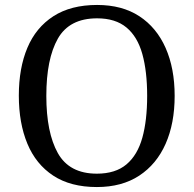

<svg xmlns="http://www.w3.org/2000/svg" viewBox="-20 -745 782 775"><path d="M371 10Q265 10 195 -36Q125 -82 90.5 -165Q56 -248 56 -359Q56 -470 90.5 -552Q125 -634 195.5 -679.5Q266 -725 372 -725Q473 -725 542.5 -679.5Q612 -634 648.5 -551.5Q685 -469 685 -358Q685 -247 648.5 -164.5Q612 -82 542 -36Q472 10 371 10ZM371 -44Q446 -44 490.5 -81.5Q535 -119 554.5 -189Q574 -259 574 -358Q574 -457 554.5 -527Q535 -597 490.5 -634Q446 -671 372 -671Q260 -671 213.5 -589Q167 -507 167 -358Q167 -210 213.5 -127Q260 -44 371 -44Z"/></svg>

Font: Noto Serif Telugu
Style: Regular
Weight: 400
Designer: Jelle Bosma - Monotype Design Team
Foundry: Monotype Imaging Inc.
Version: Version 2.003